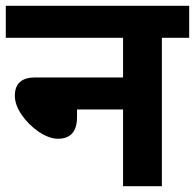

<svg xmlns="http://www.w3.org/2000/svg" viewBox="-20 -642 672 662"><path d="M245.6 -238.8Q245.6 -163.6 179.7 -163.6Q149.9 -163.6 113.8 -187.5Q78.1 -211.9 54.7 -246.1Q31.2 -280.3 31.2 -312Q31.2 -375 101.6 -375H404.3V-511.7H0V-622.1H632.3V-511.7H538.1V0H404.3V-264.6H245.6Z"/></svg>

Font: NotoSans-Bold
Style: Bold
Weight: 700
Designer: Monotype Design team
Foundry: Monotype Imaging Inc.
Version: Version 1.04